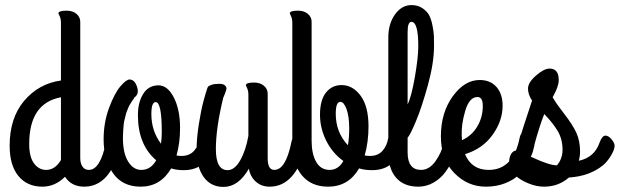

<svg xmlns="http://www.w3.org/2000/svg" viewBox="-20 -707 2440 756"><path d="M147 28Q87 28 52.5 -14Q18 -56 18 -133Q18 -243 75.5 -310.5Q133 -378 220 -390V-616Q220 -633 215 -643Q210 -653 210 -654Q210 -665 242 -665Q266 -665 281 -652.5Q296 -640 296 -621V-84Q296 -65 304.5 -51.5Q313 -38 330 -38Q375 -38 397 -146Q403 -176 421 -176Q433 -176 444.5 -162.5Q456 -149 456 -135Q456 -132 455 -128Q448 -100 437.5 -75.5Q427 -51 410 -26Q393 -1 368 13.5Q343 28 312 28Q261 28 236 -11Q197 28 147 28ZM162 -38Q197 -38 220 -77V-324Q95 -301 95 -140Q95 -89 114 -63.5Q133 -38 162 -38Z M767 -165Q770 -180 793 -181Q821 -182 825 -157Q827 -148 824 -136Q814 -93 783 -65Q752 -37 703 -37Q675 -37 654 -44Q612 28 534 28Q462 28 425 -25Q388 -78 388 -158Q388 -225 409.5 -282.5Q431 -340 454 -367Q477 -394 490 -394Q510 -394 519.5 -365.5Q529 -337 510 -324L505 -316Q500 -309 499 -307.5Q498 -306 493 -298Q488 -290 486.5 -286Q485 -282 481 -272.5Q477 -263 475.5 -256Q474 -249 471 -238Q468 -227 467 -216.5Q466 -206 465 -192Q464 -178 464 -164Q464 -104 484.5 -71Q505 -38 536 -38Q574 -38 595 -76Q523 -137 523 -254Q523 -304 544 -337.5Q565 -371 604 -371Q640 -371 664.5 -323Q689 -275 689 -203Q689 -143 675 -95Q682 -93 695 -93Q726 -93 744 -113Q762 -133 767 -165ZM576 -258Q576 -191 614 -141Q617 -165 617 -187Q617 -305 593 -305Q576 -305 576 -258Z M1042 28Q1009 28 987 8Q965 -12 960 -43Q919 29 860 29Q810 29 782 -10Q754 -49 754 -115Q754 -162 763 -218.5Q772 -275 781 -308L790 -340Q791 -342 794 -352.5Q797 -363 799.5 -366Q802 -369 813 -373Q824 -377 843 -377Q860 -377 866.5 -370Q873 -363 871.5 -356Q870 -349 865 -336.5Q860 -324 859 -322Q830 -203 830 -120Q830 -37 876 -37Q904 -37 926 -76Q948 -115 958 -172V-333Q958 -350 953 -360Q948 -370 948 -371Q948 -382 980 -382Q1004 -382 1019 -369.5Q1034 -357 1034 -338V-84Q1034 -38 1060 -38Q1105 -38 1127 -146Q1133 -176 1151 -176Q1163 -176 1174.5 -162.5Q1186 -149 1186 -135Q1186 -132 1185 -128Q1142 28 1042 28Z M1240 -255Q1240 -313 1263.5 -342.5Q1287 -372 1325 -372Q1369 -372 1400 -330Q1431 -288 1431 -209Q1431 -148 1416 -95Q1423 -93 1437 -93Q1468 -93 1486 -113Q1504 -133 1509 -165Q1512 -180 1535 -181Q1563 -182 1567 -157Q1569 -148 1566 -136Q1556 -93 1525 -65Q1494 -37 1445 -37Q1416 -37 1394 -44Q1352 28 1272 28Q1205 28 1168 -17.5Q1131 -63 1131 -139V-616Q1131 -633 1126 -643Q1121 -653 1121 -654Q1121 -665 1153 -665Q1177 -665 1192 -652.5Q1207 -640 1207 -621V-153Q1207 -101 1225 -69.5Q1243 -38 1278 -38Q1312 -38 1332 -73Q1289 -104 1264.5 -153Q1240 -202 1240 -255ZM1302 -259Q1302 -186 1350 -135Q1355 -164 1355 -201Q1355 -249 1344.5 -277.5Q1334 -306 1320 -306Q1302 -306 1302 -259Z M1585 -581V-296Q1600 -326 1613.5 -403.5Q1627 -481 1627 -525Q1627 -621 1600 -621Q1585 -621 1585 -581ZM1727 -145Q1734 -181 1759 -172Q1779 -165 1785 -142Q1787 -134 1785 -127Q1777 -103 1765 -79.5Q1753 -56 1734 -30Q1715 -4 1687 12Q1659 28 1627 28Q1570 28 1539.5 -7.5Q1509 -43 1509 -104V-559Q1509 -614 1535.5 -650.5Q1562 -687 1600 -687Q1625 -687 1643 -675Q1661 -663 1669.5 -647.5Q1678 -632 1683 -606Q1688 -580 1688.5 -565Q1689 -550 1689 -526Q1689 -460 1665 -372.5Q1641 -285 1617.5 -229Q1594 -173 1585 -165V-107Q1585 -38 1638 -38Q1670 -38 1694.5 -72Q1719 -106 1727 -145Z M1959 -291Q1959 -231 1919.5 -176Q1880 -121 1811 -100Q1837 -38 1904 -38Q2001 -38 2026 -164Q2030 -185 2046 -189Q2062 -193 2075.5 -182Q2089 -171 2087 -154Q2085 -133 2078.5 -111.5Q2072 -90 2057.5 -64Q2043 -38 2023 -18.5Q2003 1 1969 14.5Q1935 28 1893 28Q1821 28 1768.5 -26Q1716 -80 1716 -170Q1716 -263 1762.5 -327.5Q1809 -392 1869 -392Q1911 -392 1935 -364.5Q1959 -337 1959 -291ZM1798 -173Q1798 -170 1798.5 -164Q1799 -158 1799 -155Q1837 -172 1859 -208.5Q1881 -245 1881 -290Q1881 -325 1860 -325Q1828 -325 1812 -271Q1796 -217 1798 -173Z M2084 -137Q2079 -117 2063 -115.5Q2047 -114 2034.5 -127.5Q2022 -141 2026 -157Q2033 -186 2075 -311Q2059 -335 2059 -358Q2059 -382 2090.5 -409.5Q2122 -437 2144 -437Q2180 -437 2180 -392Q2180 -379 2174.5 -363.5Q2169 -348 2162.5 -336.5Q2156 -325 2156 -324Q2171 -298 2202.5 -257.5Q2234 -217 2249 -185Q2264 -153 2264 -110Q2264 -92 2259 -74Q2321 -87 2341 -146Q2351 -173 2364 -173Q2376 -173 2388 -158.5Q2400 -144 2400 -133Q2400 -118 2385.5 -94Q2371 -70 2354 -56Q2301 -13 2220 -8Q2179 28 2122 28Q2092 28 2060.5 15Q2029 2 2012 -14Q1998 -27 1991 -42Q1984 -57 1984.5 -69.5Q1985 -82 1988.5 -92Q1992 -102 1998.5 -108Q2005 -114 2012 -114Q2018 -114 2081 -85Q2144 -56 2173 -56Q2195 -82 2195 -117Q2195 -159 2176 -191Q2157 -223 2123 -258Q2105 -213 2084 -137Z"/></svg>

Font: Grand Hotel
Style: Regular
Weight: 400
Designer: Brian J. Bonislawsky & Jim Lyles for Astigmatic (AOETI)
Foundry: Astigmatic (AOETI)
Version: Version 001.000